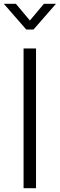

<svg xmlns="http://www.w3.org/2000/svg" viewBox="-37 -982 312 1002"><path d="M151 0H86V-729H151ZM100 -828 -17 -962H46L119 -875L192 -962H255L138 -828Z"/></svg>

Font: BDO Grotesk Light
Style: Regular
Weight: 300
Designer: Deni Anggara
Foundry: Lokal Container
Version: Version 2.000